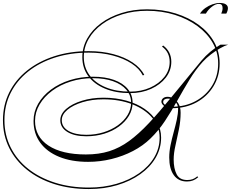

<svg xmlns="http://www.w3.org/2000/svg" viewBox="-94 -1021 1564 1299"><path d="M1071 -289Q1036 -289 1017 -303.5Q998 -318 998 -333Q998 -347 1009.5 -356.5Q1021 -366 1040 -366Q1059 -366 1079 -355Q1099 -344 1113.5 -320Q1128 -296 1128 -258Q1128 -203 1116.5 -146Q1105 -89 1093 -36.5Q1081 16 1081 58Q1081 119 1101 158Q1121 197 1173 197Q1194 197 1210 191Q1226 185 1241 172L1247 178Q1230 193 1211.5 200Q1193 207 1171 207Q1113 207 1082 164Q1051 121 1051 44Q1051 4 1060 -39.5Q1069 -83 1081 -126.5Q1093 -170 1102 -211Q1111 -252 1111 -286Q1111 -314 1091 -334Q1071 -354 1042 -354Q1028 -354 1019 -348Q1010 -342 1010 -331Q1010 -318 1028 -308.5Q1046 -299 1071 -299Q1160 -299 1230.5 -337.5Q1301 -376 1341.5 -442Q1382 -508 1382 -592Q1382 -667 1345 -731.5Q1308 -796 1242 -844.5Q1176 -893 1089 -920.5Q1002 -948 901 -948Q811 -948 733 -924Q655 -900 597 -857.5Q539 -815 506 -758Q473 -701 473 -635Q473 -565 512 -512Q551 -459 622 -430Q693 -401 787 -401Q861 -401 921.5 -428Q982 -455 1018 -500.5Q1054 -546 1054 -602Q1054 -668 1002 -706L1010 -713Q1065 -672 1065 -603Q1065 -544 1028 -496Q991 -448 927.5 -419.5Q864 -391 786 -391Q689 -391 616 -421.5Q543 -452 503 -506.5Q463 -561 463 -634Q463 -702 496.5 -761Q530 -820 589.5 -864Q649 -908 728.5 -933Q808 -958 901 -958Q1005 -958 1094.5 -930Q1184 -902 1251 -852.5Q1318 -803 1355 -736.5Q1392 -670 1392 -592Q1392 -506 1350 -437Q1308 -368 1235.5 -328.5Q1163 -289 1071 -289ZM1269 -611Q1297 -644 1330 -671.5Q1363 -699 1398 -719H1450Q1426 -712 1394.5 -694Q1363 -676 1332.5 -652.5Q1302 -629 1278 -603Q1229 -549 1187.5 -481Q1146 -413 1106 -341Q1066 -269 1022 -202.5Q978 -136 924 -84Q874 -35 806 0.5Q738 36 660 55Q582 74 502 74Q389 74 306 40Q223 6 178 -56Q133 -118 133 -203Q133 -265 164 -319Q195 -373 250.5 -414.5Q306 -456 379 -479Q452 -502 535 -502Q617 -502 677 -480.5Q737 -459 770 -419.5Q803 -380 803 -326Q803 -279 778.5 -238Q754 -197 711 -165.5Q668 -134 611.5 -116.5Q555 -99 490 -99Q409 -99 361.5 -128.5Q314 -158 314 -207Q314 -250 354 -284.5Q394 -319 460.5 -339.5Q527 -360 606 -360Q690 -360 761.5 -340Q833 -320 885.5 -283.5Q938 -247 967 -197.5Q996 -148 996 -90Q996 -17 959 46.5Q922 110 855 157.5Q788 205 699.5 231.5Q611 258 507 258Q379 258 272.5 224Q166 190 88.5 127.5Q11 65 -31.5 -20Q-74 -105 -74 -208Q-74 -310 -31.5 -395.5Q11 -481 89 -543.5Q167 -606 273.5 -640.5Q380 -675 507 -675Q596 -675 672 -655Q748 -635 803 -598.5Q858 -562 882 -514L872 -511Q849 -557 796 -591.5Q743 -626 669 -645.5Q595 -665 507 -665Q382 -665 277.5 -631.5Q173 -598 96.5 -537Q20 -476 -22 -392.5Q-64 -309 -64 -208Q-64 -108 -22 -24Q20 60 96 120.5Q172 181 276.5 214.5Q381 248 507 248Q608 248 695 222.5Q782 197 847.5 151Q913 105 949.5 43.5Q986 -18 986 -90Q986 -165 936.5 -223.5Q887 -282 801 -315.5Q715 -349 605 -349Q528 -349 464 -329.5Q400 -310 362 -278Q324 -246 324 -208Q324 -162 369 -135.5Q414 -109 490 -109Q552 -109 606.5 -126Q661 -143 703 -173Q745 -203 769 -242.5Q793 -282 793 -326Q793 -376 761 -413.5Q729 -451 671 -471.5Q613 -492 535 -492Q455 -492 384 -469.5Q313 -447 259 -407Q205 -367 174 -314.5Q143 -262 143 -203Q143 -96 234 -36Q325 24 487 24Q575 24 645 2Q715 -20 779.5 -67Q844 -114 914 -188.5Q984 -263 1069.5 -368Q1155 -473 1269 -611ZM1299 -929H1259Q1273 -951 1295.5 -967Q1318 -983 1344 -992Q1370 -1001 1392 -1001Q1420 -1001 1434 -991.5Q1448 -982 1448 -966Q1448 -957 1445 -947.5Q1442 -938 1437 -929H1403Q1407 -938 1409.5 -947.5Q1412 -957 1412 -966Q1412 -995 1387 -995Q1365 -995 1339.5 -975.5Q1314 -956 1299 -929Z"/></svg>

Font: Ballet 24pt
Style: Regular
Weight: 400
Designer: Maximiliano R. Sproviero
Foundry: Omnibus-Type
Version: Version 1.100